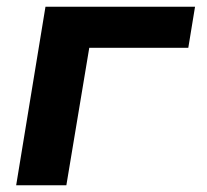

<svg xmlns="http://www.w3.org/2000/svg" viewBox="-20 -550 616 570"><path d="M28 0H177L245 -408H539L559 -530H115Z"/></svg>

Font: Iosevka Sparkle Heavy Oblique
Style: Regular
Weight: 900
Italic angle: -9°
Designer: Belleve Invis
Foundry: Belleve Invis
Version: Version 4.5.0; ttfautohint (v1.8.3)